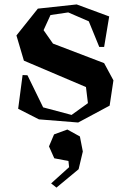

<svg xmlns="http://www.w3.org/2000/svg" viewBox="-20 -541 581 867"><path d="M473.1 -466.8 450.2 -329.1H428.2L380.9 -444.8L288.1 -484.9L208 -473.1L176.8 -404.8L219.2 -344.2L450.2 -255.9L492.2 -178.2L475.1 -64L333 12.2L155.8 -2L62 -49.8L82 -202.1L104 -201.2L174.8 -56.2L303.2 -22L377 -75.2L368.2 -147.9L87.9 -267.1L54.2 -380.9L150.9 -502L326.2 -521ZM201.2 120.1 224.1 65.9 284.2 43.9 340.8 75.2 354 143.1 335 223.1 234.9 306.2 210.9 287.1 292 213.9 289.1 186 225.1 173.8Z"/></svg>

Font: Ortica Angular Bold
Style: Regular
Weight: 700
Designer: Benedetta Bovani
Foundry: Collletttivo
Version: Version 2.000;Glyphs 3.1.2 (3151)